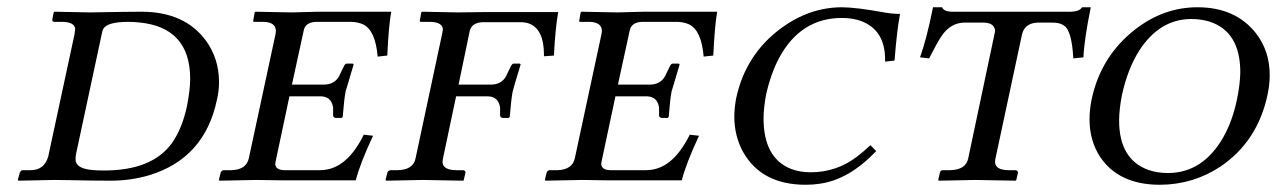

<svg xmlns="http://www.w3.org/2000/svg" viewBox="-20 -494 3498 526"><path d="M34.2 -21Q37.1 -26.9 41 -27.8H64Q100.6 -27.8 111.8 -64Q113.3 -68.8 113.8 -73.2L184.1 -399.9Q186 -412.1 186 -415Q184.1 -433.6 150.9 -434.1H127.9Q123.5 -435.5 123 -439L127 -460L128.9 -461.9L227.1 -460Q332.5 -461.9 367.2 -461.9Q486.3 -461.9 544.4 -382.3Q579.6 -333.5 580.1 -270Q580.1 -245.1 574.2 -220.2Q540.5 -60.5 389.6 -14.2Q338.9 1 283.2 1Q232.9 1 168.5 -0.5Q139.2 -1 128.9 -1L30.8 1L28.8 -1ZM188 -70.8Q187 -64.9 187 -57.1Q187 -32.7 231.9 -28.3Q246.6 -26.9 265.1 -26.9Q396.5 -26.9 450.7 -101.6Q479 -141.6 492.2 -203.1Q501 -248.5 501 -277.8Q501 -419.4 360.4 -432.6Q346.2 -434.1 332 -434.1Q273.4 -434.1 262.7 -414.6Q260.7 -410.2 259.8 -405.8Z M1051.8 -461.9Q1044.9 -424.3 1041 -341.8L1014.6 -338.9Q1008.8 -409.7 975.6 -426.8Q960.9 -433.6 942.9 -434.1H844.7Q816.4 -432.6 812 -410.2L779.8 -262.2H866.7Q897 -262.2 909.7 -286.6Q911.1 -290 912.6 -293L922.9 -314Q925.8 -319.3 929.7 -319.8H946.8Q948.7 -318.4 948.7 -316.9Q927.7 -247.6 926.8 -243.2Q922.9 -224.1 918.9 -173.8L916 -170.9H898.9Q893.6 -172.4 892.6 -176.8V-199.2Q888.2 -228.5 860.8 -230H772.9L734.9 -50.8Q734.9 -49.8 734.4 -47.4Q733.9 -44.9 733.9 -43.9Q735.8 -28.3 758.8 -27.8H856.9Q919.9 -27.8 964.4 -102.5Q970.7 -112.8 976.6 -125L1002 -122.1Q966.8 -46.9 954.6 0H752.9L680.7 -1L581.5 1L579.6 -1L585 -22.9Q588.9 -27.3 591.8 -27.8H614.7Q654.8 -29.3 661.6 -60.1L734.9 -400.9Q735.8 -405.8 735.8 -411.1Q733.9 -433.6 701.7 -434.1H677.7Q674.3 -434.1 673.3 -435.5Q673.3 -437 673.8 -438L677.7 -460L679.7 -461.9L778.8 -460L851.6 -461.9Z M1267.1 -410.2 1236.3 -262.2H1324.2Q1354.5 -262.2 1367.2 -286.6Q1368.7 -290 1370.1 -293L1380.4 -314Q1383.3 -319.3 1387.2 -319.8H1404.3Q1406.2 -318.4 1406.2 -316.9Q1385.7 -250 1384.3 -242.2Q1380.4 -222.2 1376.5 -173.8L1373.5 -170.9H1356.4Q1351.1 -172.4 1350.1 -176.8V-199.2Q1345.7 -228.5 1318.4 -230H1229.5L1193.4 -59.1Q1192.4 -54.2 1192.4 -48.8Q1194.3 -28.3 1229.5 -27.8H1249.5Q1254.9 -26.4 1255.4 -22L1250.5 -1L1249.5 1Q1248.5 1 1138.2 -1L1038.1 1L1036.1 -1L1041.5 -22Q1044.4 -26.9 1049.3 -27.8H1069.3Q1111.8 -28.8 1118.2 -59.1L1191.4 -401.9Q1193.4 -412.6 1193.4 -414.1Q1191.4 -433.6 1158.2 -434.1H1134.3Q1130.4 -434.1 1129.9 -437Q1130.4 -438.5 1130.4 -439L1134.3 -460.9L1137.2 -461.9L1234.4 -460L1304.2 -460.9H1509.3Q1501.5 -418.9 1497.6 -343.3V-341.8L1470.2 -339.8V-344.2Q1470.2 -412.1 1431.6 -428.7Q1421.4 -432.6 1410.2 -433.1H1301.3Q1272.9 -431.6 1267.1 -410.2Z M1944.8 -461.9Q1938 -424.3 1934.1 -341.8L1907.7 -338.9Q1901.9 -409.7 1868.7 -426.8Q1854 -433.6 1835.9 -434.1H1737.8Q1709.5 -432.6 1705.1 -410.2L1672.9 -262.2H1759.8Q1790 -262.2 1802.7 -286.6Q1804.2 -290 1805.7 -293L1815.9 -314Q1818.8 -319.3 1822.8 -319.8H1839.8Q1841.8 -318.4 1841.8 -316.9Q1820.8 -247.6 1819.8 -243.2Q1815.9 -224.1 1812 -173.8L1809.1 -170.9H1792Q1786.6 -172.4 1785.6 -176.8V-199.2Q1781.2 -228.5 1753.9 -230H1666L1627.9 -50.8Q1627.9 -49.8 1627.4 -47.4Q1627 -44.9 1627 -43.9Q1628.9 -28.3 1651.9 -27.8H1750Q1813 -27.8 1857.4 -102.5Q1863.8 -112.8 1869.6 -125L1895 -122.1Q1859.9 -46.9 1847.7 0H1646L1573.7 -1L1474.6 1L1472.7 -1L1478 -22.9Q1481.9 -27.3 1484.9 -27.8H1507.8Q1547.9 -29.3 1554.7 -60.1L1627.9 -400.9Q1628.9 -405.8 1628.9 -411.1Q1627 -433.6 1594.7 -434.1H1570.8Q1567.4 -434.1 1566.4 -435.5Q1566.4 -437 1566.9 -438L1570.8 -460L1572.8 -461.9L1671.9 -460L1744.6 -461.9Z M2187.5 12.2Q2066.9 12.2 2016.1 -77.1Q1991.7 -121.1 1991.7 -174.8Q1991.7 -196.3 1996.6 -224.1Q2022.5 -345.7 2121.6 -418Q2198.2 -473.6 2285.6 -474.1Q2325.2 -474.1 2404.8 -459.5Q2425.3 -456.1 2437.5 -456.1H2445.8Q2437 -410.6 2430.7 -328.1L2404.8 -325.2V-331.1Q2404.8 -411.6 2338.9 -436.5Q2315.4 -444.8 2286.6 -444.8Q2173.3 -444.8 2114.3 -335Q2091.3 -291.5 2078.6 -233.9Q2071.8 -196.8 2071.8 -169.9Q2071.8 -62 2146 -31.7Q2170.9 -22 2200.7 -22Q2272 -22 2328.6 -65.4Q2345.7 -78.6 2364.7 -96.2L2380.4 -80.1Q2306.2 -2 2226.1 9.3Q2208 12.2 2187.5 12.2Z M2864.3 -432.1H2823.2Q2785.6 -430.7 2779.3 -397L2707 -59.1Q2706.1 -55.2 2706.1 -48.8Q2708 -28.3 2742.2 -27.8H2763.2Q2767.6 -26.4 2769 -22L2764.2 -1L2762.2 1Q2761.2 1 2652.3 -1Q2652.3 -1 2552.2 1L2550.3 -1L2555.2 -22Q2556.6 -26.9 2562 -27.8H2583Q2625.5 -28.8 2632.3 -59.1L2704.1 -398.9Q2706.1 -407.2 2706.1 -410.2Q2704.1 -431.6 2674.3 -432.1H2623Q2584.5 -432.1 2559.6 -395.5Q2546.9 -376.5 2525.4 -334L2500.5 -336.9Q2519 -388.7 2536.1 -474.1H2561Q2564.9 -462.9 2586.4 -461.9H2914.1Q2937.5 -462.4 2944.3 -474.1H2968.3Q2950.2 -385.7 2948.2 -336.9L2920.4 -334Q2916.5 -408.2 2896 -423.3Q2883.8 -432.1 2864.3 -432.1Z M3243.7 -441.9Q3157.2 -441.9 3101.1 -355.5Q3069.3 -305.2 3053.7 -233.9Q3045.9 -193.4 3045.9 -164.1Q3045.9 -56.2 3127.9 -27.8Q3151.9 -20 3179.7 -20Q3274.4 -20 3330.6 -116.7Q3356.4 -162.1 3368.7 -221.2Q3377.4 -263.2 3377.9 -295.9Q3377.9 -408.2 3292.5 -435.1Q3269.5 -441.9 3243.7 -441.9ZM3452.6 -234.9Q3425.8 -107.4 3324.2 -38.1Q3249.5 11.7 3157.7 12.2Q3044.9 12.2 2993.7 -64.5Q2965.3 -107.9 2964.8 -166Q2964.8 -192.9 2970.7 -222.2Q2996.1 -340.8 3090.8 -414.1Q3168.5 -474.1 3260.7 -474.1Q3364.7 -474.1 3420.9 -402.8Q3458.5 -354 3458.5 -288.1Q3458.5 -262.7 3452.6 -234.9Z"/></svg>

Font: Linux Libertine Capitals O
Style: Bold Italic Samll Caps
Weight: 400
Italic angle: -12°
Designer: Philipp H. Poll
Foundry: Philipp H. Poll
Version: Version 5.0.4